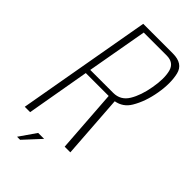

<svg xmlns="http://www.w3.org/2000/svg" viewBox="-270 -730 910 910"><g transform="rotate(45 185.0 -274.5)"><path d="M-18 0 101 -675H300Q368 -675 380.8 -621.5Q393.5 -568 381 -495.5Q368.5 -422.5 337 -370Q312.5 -328.5 265 -320L287.5 0H249.5L227 -317.5H73.5L18 0ZM78 -343H232Q281 -343 307 -385.8Q333 -428.5 344.5 -495Q356.5 -561.5 345.5 -604.5Q334.5 -647.5 285.5 -647.5H132ZM56.6 126.3 114.6 42.7H154.5L77.1 126.3Z"/></g></svg>

Font: Anybody ExtraLight
Style: Italic
Weight: 200
Italic angle: -10°
Designer: Tyler Finck
Foundry: Etcetera Type Company
Version: Version 1.010; ttfautohint (v1.8.3) -l 8 -r 50 -G 200 -x 14 